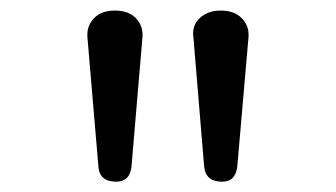

<svg xmlns="http://www.w3.org/2000/svg" viewBox="-20 -653 642 367"><path d="M252.4 -583 231.4 -335.4Q228.5 -305.7 202.1 -305.7Q169.4 -305.7 168 -335.9L147 -583V-586.9Q147 -605.5 160.6 -619.1Q174.3 -632.8 199.7 -632.8Q225.1 -632.8 238.8 -619.1Q252.4 -605.5 252.4 -586.9ZM455.1 -583 433.6 -335.4Q430.7 -305.7 404.3 -305.7Q372.6 -305.7 370.1 -335.9L349.6 -583Q349.1 -585 349.1 -588.9Q349.1 -597.7 352.5 -605.5Q356 -613.3 362.8 -619.4Q369.6 -625.5 379.4 -629.2Q389.2 -632.8 401.9 -632.8Q427.2 -632.8 441.2 -619.1Q455.1 -605.5 455.1 -586.9Z"/></svg>

Font: Erica Type
Style: Regular
Weight: 400
Designer: Peter Wiegel
Foundry: Peter Wiegel
Version: Version 1.000 2010 initial release